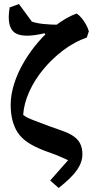

<svg xmlns="http://www.w3.org/2000/svg" viewBox="-20 -756 461 953"><path d="M271 177 229 140 336 19 346 53Q324 42 302.5 32Q281 22 257 12.5Q233 3 201 -8Q151 -27 118 -49Q85 -71 66 -101Q50 -127 41.5 -160Q33 -193 33 -236Q33 -286 50.5 -341Q68 -396 100 -450Q132 -504 173 -551Q214 -598 262 -634Q310 -670 360 -689Q373 -681 385 -666.5Q397 -652 406.5 -635Q416 -618 421 -601L411 -570Q349 -548 294 -506.5Q239 -465 195.5 -412.5Q152 -360 125.5 -301.5Q99 -243 95 -186Q103 -179 115.5 -172.5Q128 -166 153.5 -156.5Q179 -147 224 -130Q276 -112 299.5 -103Q323 -94 337 -85Q365 -68 377 -45Q389 -22 389 10Q389 49 362 88Q335 127 271 177ZM211 -578 201 -591Q92 -565 52 -594.5Q12 -624 28 -719L74 -736L138 -649Q159 -641 195.5 -637Q232 -633 284 -633Z"/></svg>

Font: Eczar Medium
Style: Regular
Weight: 500
Designer: Vaibhav Singh
Foundry: Rosetta Type Foundry
Version: Version 2.000